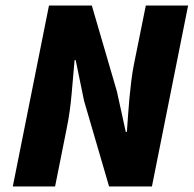

<svg xmlns="http://www.w3.org/2000/svg" viewBox="-20 -670 696 690"><path d="M26 0 156 -650H310L400 -342L432 -196H436Q438 -222 440 -253Q442 -284 445 -316Q448 -348 452 -380.5Q456 -413 462 -442L504 -650H656L526 0H372L282 -308L252 -454H248Q243 -398 237.5 -333.5Q232 -269 220 -210L178 0Z"/></svg>

Font: TypoPRO Source Sans Pro
Style: Italic
Weight: 900
Italic angle: -11°
Designer: Paul D. Hunt
Foundry: Adobe Systems Incorporated
Version: Version 1.075;PS 2.000;hotconv 1.0.86;makeotf.lib2.5.63406